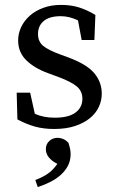

<svg xmlns="http://www.w3.org/2000/svg" viewBox="-20 -511 475 783"><path d="M258 -277Q334 -249 364.5 -212.5Q395 -176 395 -129Q395 -101 383 -75Q371 -49 346.5 -29Q322 -9 285.5 3Q249 15 201 15Q158 15 123.5 5.5Q89 -4 51 -24L48 -133H103L122 -47Q157 -31 203 -31Q260 -31 288 -52Q316 -73 316 -108Q316 -140 292.5 -159Q269 -178 221 -196L175 -213Q120 -233 87 -265.5Q54 -298 54 -346Q54 -375 66.5 -401Q79 -427 101.5 -447Q124 -467 156.5 -479Q189 -491 229 -491Q270 -491 303 -480.5Q336 -470 369 -450L365 -348H313L298 -428Q262 -445 228 -445Q182 -445 158.5 -425.5Q135 -406 135 -372Q135 -342 155.5 -324.5Q176 -307 228 -288ZM124 223Q154 212 175.5 197Q197 182 214 157Q194 148 180.5 132.5Q167 117 167 97Q167 77 181 64Q195 51 215 51Q226 51 237 55.5Q248 60 259 71Q264 87 266 97Q268 107 268 117Q268 144 257 165Q246 186 227.5 202.5Q209 219 185 231Q161 243 134 252Z"/></svg>

Font: SourceSerifPro
Style: Book
Weight: 400
Designer: Frank Grießhammer
Foundry: Adobe Systems Incorporated
Version: Version 1.014;PS Version 1.0;hotconv 1.0.73;makeotf.lib2.5.5